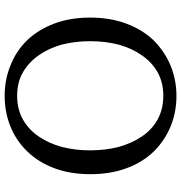

<svg xmlns="http://www.w3.org/2000/svg" viewBox="4 -786 797 846"><g transform="rotate(90 403.0 -363.5)"><path d="M177 -487Q162 -428 162 -362Q162 -296 177 -237Q193 -179 224.5 -134.5Q256 -90 300 -65Q344 -40 402.5 -40Q461 -40 506 -65Q551 -90 581.5 -134.5Q612 -179 628 -237Q643 -296 643 -362Q643 -428 628 -487Q612 -545 581.5 -590Q551 -635 506 -659.5Q461 -684 402.5 -684Q344 -684 300 -659.5Q256 -635 224.5 -590Q193 -545 177 -487ZM268 -11Q204 -36 156 -86Q110 -135 84 -204.5Q58 -274 58 -361.5Q58 -449 84 -519.5Q110 -590 156 -639Q204 -688 267 -715Q331 -742 403 -742Q475 -742 538 -716Q601 -690 649 -641Q696 -592 722 -521.5Q748 -451 748 -362.5Q748 -274 722 -204.5Q696 -135 649 -86Q601 -36 538 -10.5Q475 15 403 15Q331 15 268 -11Z"/></g></svg>

Font: Early Summer Mincho Screen
Style: Regular
Weight: 400
Designer: GuiWonder
Version: Version 1.002